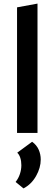

<svg xmlns="http://www.w3.org/2000/svg" viewBox="-20 -741 303 1070"><path d="M75 0V-700L189 -721V0ZM111 309 67 273Q83 253 91 228.5Q99 204 99 180Q99 157 93 138.5Q87 120 76 110L159 49Q184 67 195.5 93Q207 119 207 148Q207 194 181 240Q155 286 111 309Z"/></svg>

Font: Ysabeau Office
Style: Bold
Weight: 700
Designer: Christian Thalmann (Catharsis Fonts)
Version: Version 2.001;gftools[0.9.30]; featfreeze: tnum,lnum,ss02